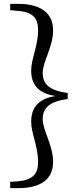

<svg xmlns="http://www.w3.org/2000/svg" viewBox="-20 -804 416 998"><path d="M332 -321C232 -333 202 -371 202 -425C202 -484 256 -560 256 -646C256 -736 193 -784 72 -784H33V-751L68 -748C150 -742 178 -712 178 -646C178 -568 142 -496 142 -438C142 -372 172 -319 269 -305C172 -290 142 -237 142 -171C142 -113 178 -41 178 38C178 102 150 132 68 139L33 141V174H72C193 174 256 128 256 37C256 -49 202 -126 202 -185C202 -238 232 -277 332 -289Z"/></svg>

Font: Source Han Serif CN Medium
Style: Regular
Weight: 500
Designer: Ryoko NISHIZUKA 西塚涼子 (kana & ideographs); Frank Grießhammer (Latin, Greek & Cyrillic); Wenlong ZHANG 张文龙 (bopomofo); San
Foundry: Adobe
Version: Version 2.002;hotconv 1.1.0;makeotfexe 2.6.0